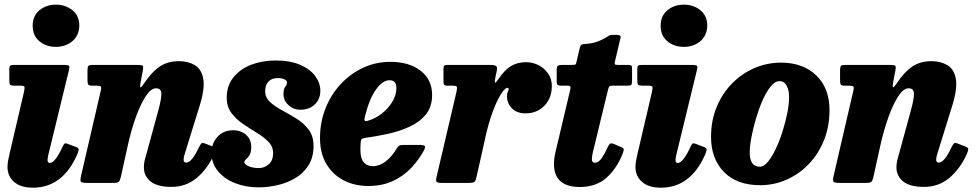

<svg xmlns="http://www.w3.org/2000/svg" viewBox="-20 -806 4302 846"><path d="M124 -692.5Q124 -736.5 154 -761Q184 -785.5 226 -785.5Q268.5 -785.5 299 -761Q329.5 -736.5 329.5 -692.5Q328 -648.5 298.2 -624Q268.5 -599.5 226 -599.5Q184 -599.5 154 -624Q124 -648.5 124 -692.5ZM282.5 -491.5 193.5 -126Q192 -121.5 190.8 -113Q189.5 -104.5 189.5 -101Q189.5 -88 199.5 -88Q211 -88 225 -105.8Q239 -123.5 254 -156Q260 -169 263.8 -172.8Q267.5 -176.5 280 -171.5L316 -158Q328.5 -153.5 326.5 -144.8Q324.5 -136 319 -122.5Q254.5 21 125 21Q72 21 42.5 -4Q13 -29 13 -71.5Q13 -83.5 16 -99.5Q19 -115.5 21.5 -126L86 -402.5Q89.5 -419 87.5 -423.8Q85.5 -428.5 70 -428.5H43.5Q28.5 -428.5 24.8 -432.5Q21 -436.5 21 -452V-500.5Q21 -514 25.5 -517Q30 -520 43 -520H258Q281.5 -520 284.5 -515.5Q287.5 -511 282.5 -491.5Z M390.5 -520H586.5Q605.5 -520 609 -516Q612.5 -512 609.5 -496L600 -446.5Q595.5 -422.5 599.2 -421.2Q603 -420 616 -440Q648.5 -489 683.8 -512.8Q719 -536.5 769 -536.5Q808.5 -536.5 838 -519.2Q867.5 -502 875.5 -459.5Q883.5 -417 860 -341L794 -128Q789 -112 789 -103Q789 -89.5 800 -89.5Q825.5 -89.5 857 -158Q863.5 -170.5 867.8 -174.2Q872 -178 882.5 -174L918.5 -160Q930.5 -155 930.5 -149Q930.5 -143 923.5 -126Q894 -61.5 846.8 -22Q799.5 17.5 735.5 17.5Q672.5 17.5 643.2 -6.8Q614 -31 614 -68.5Q614 -80.5 616.2 -93Q618.5 -105.5 622 -116L676.5 -315.5Q691 -367.5 691 -392.2Q691 -417 667.5 -417Q645 -417 622 -381.8Q599 -346.5 578.5 -289.5Q558 -232.5 543.5 -167L512.5 -26.5Q509 -11 503.8 -5.5Q498.5 0 479.5 0H366Q340.5 0 336.5 -5.2Q332.5 -10.5 337 -30.5L424 -406Q427.5 -421 424 -424.8Q420.5 -428.5 405 -428.5H385Q372 -428.5 368.8 -433.5Q365.5 -438.5 365.5 -453V-495.5Q365.5 -512 369.8 -516Q374 -520 390.5 -520Z M1183.5 -130.5Q1183.5 -160 1163 -181Q1142.5 -202 1112 -220.5Q1081.5 -239 1051 -259.8Q1020.5 -280.5 999.8 -308Q979 -335.5 979 -375Q979 -428.5 1008.5 -465.2Q1038 -502 1087 -520.8Q1136 -539.5 1194 -539.5Q1259 -539.5 1303 -520.2Q1347 -501 1369.2 -470.5Q1391.5 -440 1391.5 -405.5Q1391.5 -370 1367.5 -346.2Q1343.5 -322.5 1303 -322.5Q1273.5 -322.5 1251.2 -342.8Q1229 -363 1229 -392.5Q1229.5 -415.5 1237 -424Q1244.5 -432.5 1244.5 -443Q1244.5 -451.5 1232.5 -456.8Q1220.5 -462 1204 -462Q1177 -462 1162.8 -446.5Q1148.5 -431 1148.5 -405.5Q1148 -376.5 1169.5 -356.8Q1191 -337 1222.8 -320Q1254.5 -303 1286.5 -283.2Q1318.5 -263.5 1340 -235Q1361.5 -206.5 1361.5 -162.5Q1361.5 -114 1340.5 -79.5Q1319.5 -45 1284.5 -23.2Q1249.5 -1.5 1206.2 9Q1163 19.5 1119 19.5Q1063 19.5 1016 1Q969 -17.5 940.5 -51.8Q912 -86 912 -132.5Q912 -174 938.2 -203Q964.5 -232 1007 -232Q1042.5 -232 1064.8 -211.5Q1087 -191 1087 -159Q1087 -134.5 1079.2 -122.2Q1071.5 -110 1064 -103.8Q1056.5 -97.5 1056.5 -91.5Q1056.5 -82 1075 -73.8Q1093.5 -65.5 1120.5 -65.5Q1144.5 -65.5 1163.8 -81.8Q1183 -98 1183.5 -130.5Z M1390 -197.5Q1390 -268 1414.5 -329.2Q1439 -390.5 1482 -436.2Q1525 -482 1580.8 -507.8Q1636.5 -533.5 1699.5 -533.5Q1783 -533.5 1833.5 -494.2Q1884 -455 1884 -387.5Q1884 -335.5 1856.5 -301.8Q1829 -268 1784.2 -247.5Q1739.5 -227 1687.2 -215.8Q1635 -204.5 1585.5 -198Q1575.5 -196 1572.5 -191.8Q1569.5 -187.5 1569 -175Q1564.5 -119.5 1578.5 -96.8Q1592.5 -74 1624.5 -74Q1653 -74 1680.2 -95.2Q1707.5 -116.5 1728.5 -152.5Q1733 -160.5 1738.8 -164Q1744.5 -167.5 1758.5 -167.5H1827.5Q1847.5 -167.5 1851.5 -162.5Q1855.5 -157.5 1847.5 -142.5Q1825.5 -102 1792 -66.2Q1758.5 -30.5 1711.5 -8.5Q1664.5 13.5 1602 13.5Q1542.5 13.5 1494.2 -11.5Q1446 -36.5 1418 -83.8Q1390 -131 1390 -197.5ZM1599.5 -273.5Q1631.5 -282 1660.5 -304.2Q1689.5 -326.5 1708 -356.5Q1726.5 -386.5 1726.5 -417.5Q1727 -432 1720.5 -442.2Q1714 -452.5 1695.5 -452.5Q1666.5 -452.5 1637.2 -412.2Q1608 -372 1588.5 -295Q1585 -281 1586.5 -275.8Q1588 -270.5 1599.5 -273.5Z M1951.5 -520H2138.5Q2157 -520 2164.8 -515.8Q2172.5 -511.5 2169 -494L2162.5 -463.5Q2159 -445 2161.2 -442Q2163.5 -439 2175.5 -456.5Q2202 -496.5 2230.5 -514.2Q2259 -532 2298 -532Q2327 -532 2353 -518.8Q2379 -505.5 2395.2 -481.8Q2411.5 -458 2411.5 -427.5Q2411.5 -374 2378.8 -340.2Q2346 -306.5 2295.5 -306.5Q2257 -306.5 2235.2 -329.2Q2213.5 -352 2214 -381.5Q2214 -394.5 2217.5 -401.2Q2221 -408 2221 -413.5Q2221 -419 2215.5 -419Q2205 -419 2187.5 -391.5Q2170 -364 2151.2 -314.2Q2132.5 -264.5 2118 -197.5L2080.5 -30Q2077 -13 2072.2 -6.5Q2067.5 0 2046 0H1928.5Q1909 0 1904.2 -4.5Q1899.5 -9 1903 -24L1991.5 -402Q1995 -419 1992.8 -423.8Q1990.5 -428.5 1973 -428.5H1953Q1939.5 -428.5 1936.8 -433Q1934 -437.5 1934 -453V-501Q1934 -512 1937.2 -516Q1940.5 -520 1951.5 -520Z M2458.5 -520H2502.5Q2515.5 -520 2517.2 -523.5Q2519 -527 2521 -537L2535 -596.5Q2537.5 -605.5 2541 -608.2Q2544.5 -611 2554.5 -612Q2591.5 -614 2615.2 -623.8Q2639 -633.5 2651.5 -641.5Q2664 -650 2668.2 -651.2Q2672.5 -652.5 2691 -652.5Q2706 -652.5 2711.2 -650Q2716.5 -647.5 2713.5 -636L2690.5 -539Q2687.5 -527 2688.8 -523.5Q2690 -520 2703 -520H2745.5Q2756 -520 2760.8 -517.5Q2765.5 -515 2765 -503V-452Q2765 -436.5 2761.8 -432.5Q2758.5 -428.5 2743.5 -428.5H2678Q2667.5 -428.5 2664.8 -424.8Q2662 -421 2659.5 -412L2593 -138Q2588.5 -121 2588 -105Q2587.5 -89 2601.5 -89Q2617.5 -89 2631.8 -110Q2646 -131 2658 -158Q2662.5 -167.5 2667 -172Q2671.5 -176.5 2684 -172L2715.5 -158.5Q2727.5 -154 2728.2 -149Q2729 -144 2724 -130Q2698.5 -64.5 2652.8 -23.2Q2607 18 2534.5 18Q2464.5 18 2437.5 -21.2Q2410.5 -60.5 2427.5 -135.5L2492 -408Q2494.5 -418 2493.8 -423.2Q2493 -428.5 2480.5 -428.5H2453.5Q2442 -428.5 2437.5 -431.8Q2433 -435 2433 -448.5V-499.5Q2433 -514 2439.2 -517Q2445.5 -520 2458.5 -520Z M2891 -692.5Q2891 -736.5 2921 -761Q2951 -785.5 2993 -785.5Q3035.5 -785.5 3066 -761Q3096.5 -736.5 3096.5 -692.5Q3095 -648.5 3065.2 -624Q3035.5 -599.5 2993 -599.5Q2951 -599.5 2921 -624Q2891 -648.5 2891 -692.5ZM3049.5 -491.5 2960.5 -126Q2959 -121.5 2957.8 -113Q2956.5 -104.5 2956.5 -101Q2956.5 -88 2966.5 -88Q2978 -88 2992 -105.8Q3006 -123.5 3021 -156Q3027 -169 3030.8 -172.8Q3034.5 -176.5 3047 -171.5L3083 -158Q3095.5 -153.5 3093.5 -144.8Q3091.5 -136 3086 -122.5Q3021.5 21 2892 21Q2839 21 2809.5 -4Q2780 -29 2780 -71.5Q2780 -83.5 2783 -99.5Q2786 -115.5 2788.5 -126L2853 -402.5Q2856.5 -419 2854.5 -423.8Q2852.5 -428.5 2837 -428.5H2810.5Q2795.5 -428.5 2791.8 -432.5Q2788 -436.5 2788 -452V-500.5Q2788 -514 2792.5 -517Q2797 -520 2810 -520H3025Q3048.5 -520 3051.5 -515.5Q3054.5 -511 3049.5 -491.5Z M3113 -203Q3113 -274.5 3137.8 -334.5Q3162.5 -394.5 3205.5 -438.2Q3248.5 -482 3304.2 -506Q3360 -530 3422 -530Q3517.5 -530 3576.2 -474.2Q3635 -418.5 3635 -320.5Q3635 -249 3610.8 -188.5Q3586.5 -128 3544 -83.5Q3501.5 -39 3446.2 -14.5Q3391 10 3329.5 10Q3227 10 3170 -48.2Q3113 -106.5 3113 -203ZM3283.5 -133.5Q3283.5 -71.5 3328.5 -71.5Q3346 -71.5 3364 -93.5Q3382 -115.5 3398.8 -151.2Q3415.5 -187 3428.5 -228.2Q3441.5 -269.5 3449.2 -308.8Q3457 -348 3457 -376.5Q3457 -408 3446.5 -428.2Q3436 -448.5 3414.5 -448.5Q3395 -448.5 3376 -425.2Q3357 -402 3340.5 -364.8Q3324 -327.5 3311.2 -284.5Q3298.5 -241.5 3291 -201.5Q3283.5 -161.5 3283.5 -133.5Z M3706.5 -520H3902.5Q3921.5 -520 3925 -516Q3928.5 -512 3925.5 -496L3916 -446.5Q3911.5 -422.5 3915.2 -421.2Q3919 -420 3932 -440Q3964.5 -489 3999.8 -512.8Q4035 -536.5 4085 -536.5Q4124.5 -536.5 4154 -519.2Q4183.5 -502 4191.5 -459.5Q4199.5 -417 4176 -341L4110 -128Q4105 -112 4105 -103Q4105 -89.5 4116 -89.5Q4141.5 -89.5 4173 -158Q4179.5 -170.5 4183.8 -174.2Q4188 -178 4198.5 -174L4234.5 -160Q4246.5 -155 4246.5 -149Q4246.5 -143 4239.5 -126Q4210 -61.5 4162.8 -22Q4115.5 17.5 4051.5 17.5Q3988.5 17.5 3959.2 -6.8Q3930 -31 3930 -68.5Q3930 -80.5 3932.2 -93Q3934.5 -105.5 3938 -116L3992.5 -315.5Q4007 -367.5 4007 -392.2Q4007 -417 3983.5 -417Q3961 -417 3938 -381.8Q3915 -346.5 3894.5 -289.5Q3874 -232.5 3859.5 -167L3828.5 -26.5Q3825 -11 3819.8 -5.5Q3814.5 0 3795.5 0H3682Q3656.5 0 3652.5 -5.2Q3648.5 -10.5 3653 -30.5L3740 -406Q3743.5 -421 3740 -424.8Q3736.5 -428.5 3721 -428.5H3701Q3688 -428.5 3684.8 -433.5Q3681.5 -438.5 3681.5 -453V-495.5Q3681.5 -512 3685.8 -516Q3690 -520 3706.5 -520Z"/></svg>

Font: Besley* Narrow Heavy
Style: Italic
Weight: 800
Width: 4
Italic angle: -13°
Designer: Owen Earl
Foundry: indestructible type*
Version: Version 3.000; ttfautohint (v1.8.3)